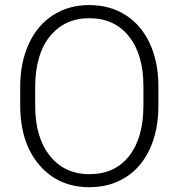

<svg xmlns="http://www.w3.org/2000/svg" viewBox="-20 -741 717 770"><path d="M615.2 -316.9Q615.2 -218.8 581.3 -144.5Q547.4 -70.3 484.4 -30.3Q421.4 9.8 338.9 9.8Q214.4 9.8 137.7 -79.3Q61 -168.5 61 -319.8V-393.1Q61 -490.2 95.5 -565.2Q129.9 -640.1 192.9 -680.4Q255.9 -720.7 337.9 -720.7Q419.9 -720.7 482.7 -681.2Q545.4 -641.6 579.6 -569.3Q613.8 -497.1 615.2 -401.9ZM555.2 -394Q555.2 -522.5 497.1 -595.2Q439 -668 337.9 -668Q238.8 -668 179.9 -595Q121.1 -522 121.1 -391.1V-316.9Q121.1 -190.4 179.7 -116.5Q238.3 -42.5 338.9 -42.5Q440.9 -42.5 498 -115.5Q555.2 -188.5 555.2 -318.8Z"/></svg>

Font: SteelSelectRoboto
Style: Regular
Weight: 300
Designer: Google
Version: Version 2.137; 2017